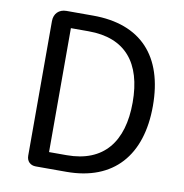

<svg xmlns="http://www.w3.org/2000/svg" viewBox="-82 -810 851 888"><g transform="rotate(10 344.0 -366.5)"><path d="M101 -366V-43C101 -17 118 0 144 0H194H288C509 0 629 -137 629 -369C629 -603 509 -733 284 -733H159C124 -733 101 -710 101 -675ZM193 -512V-658H276C449 -658 534 -555 534 -369C534 -184 449 -76 276 -76H193V-367Z"/></g></svg>

Font: GenSenRounded2 TW R
Style: Regular
Weight: 400
Version: Version 2.100;PS 2.1;hotconv 16.6.51;makeotf.lib2.5.65220 DE